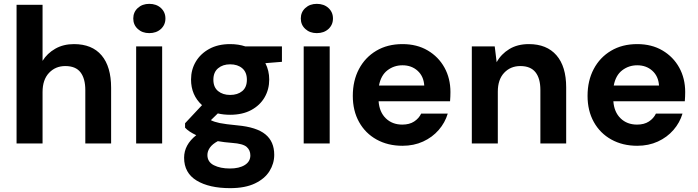

<svg xmlns="http://www.w3.org/2000/svg" viewBox="-20 -745 3623 997"><path d="M66 0V-720H201V-429Q225 -468 267 -492Q309 -516 364 -516Q458 -516 507.5 -457.5Q557 -399 557 -289V0H423V-277Q423 -337 398 -369.5Q373 -402 319 -402Q268 -402 234.5 -366.5Q201 -331 201 -267V0Z M755 -573Q719 -573 695.5 -594.5Q672 -616 672 -649Q672 -682 695.5 -703.5Q719 -725 755 -725Q792 -725 815.5 -703.5Q839 -682 839 -649Q839 -616 815.5 -594.5Q792 -573 755 -573ZM687 0V-504H822V0Z M1175 -149Q1141 -149 1111 -156L1075 -121Q1092 -112 1121 -106Q1150 -100 1213 -94Q1312 -85 1358 -47.5Q1404 -10 1404 59Q1404 104 1379.5 143.5Q1355 183 1304 207.5Q1253 232 1175 232Q1066 232 1001 192.5Q936 153 936 74Q936 7 999 -43Q980 -52 965.5 -61.5Q951 -71 941 -82V-105L1029 -199Q972 -251 972 -332Q972 -383 996.5 -424.5Q1021 -466 1066.5 -491Q1112 -516 1175 -516Q1218 -516 1254 -504H1444V-424L1358 -417Q1378 -378 1378 -332Q1378 -281 1354 -239.5Q1330 -198 1284.5 -173.5Q1239 -149 1175 -149ZM1175 -252Q1214 -252 1238 -272Q1262 -292 1262 -331Q1262 -370 1238 -390.5Q1214 -411 1175 -411Q1137 -411 1112.5 -390.5Q1088 -370 1088 -331Q1088 -292 1112.5 -272Q1137 -252 1175 -252ZM1057 60Q1057 96 1090.5 113Q1124 130 1174 130Q1222 130 1251 112Q1280 94 1280 62Q1280 35 1261 18Q1242 1 1185 -3Q1145 -6 1111 -12Q1083 3 1070 21.5Q1057 40 1057 60Z M1625 -573Q1589 -573 1565.5 -594.5Q1542 -616 1542 -649Q1542 -682 1565.5 -703.5Q1589 -725 1625 -725Q1662 -725 1685.5 -703.5Q1709 -682 1709 -649Q1709 -616 1685.5 -594.5Q1662 -573 1625 -573ZM1557 0V-504H1692V0Z M2070 12Q1994 12 1935.5 -20.5Q1877 -53 1844.5 -111.5Q1812 -170 1812 -247Q1812 -326 1844 -386.5Q1876 -447 1934 -481.5Q1992 -516 2070 -516Q2145 -516 2201 -483Q2257 -450 2288 -394Q2319 -338 2319 -267Q2319 -256 2318.5 -244Q2318 -232 2317 -219H1946Q1950 -163 1983.5 -130.5Q2017 -98 2069 -98Q2106 -98 2130.5 -114Q2155 -130 2167 -155H2305Q2291 -108 2258 -70Q2225 -32 2177 -10Q2129 12 2070 12ZM2070 -406Q2026 -406 1992 -380Q1958 -354 1948 -301H2183Q2180 -349 2148.5 -377.5Q2117 -406 2070 -406Z M2430 0V-504H2549L2559 -422Q2582 -464 2624.5 -490Q2667 -516 2726 -516Q2819 -516 2869.5 -458Q2920 -400 2920 -291V0H2786V-278Q2786 -338 2760.5 -370Q2735 -402 2682 -402Q2631 -402 2598 -367Q2565 -332 2565 -269V0Z M3289 12Q3213 12 3154.5 -20.5Q3096 -53 3063.5 -111.5Q3031 -170 3031 -247Q3031 -326 3063 -386.5Q3095 -447 3153 -481.5Q3211 -516 3289 -516Q3364 -516 3420 -483Q3476 -450 3507 -394Q3538 -338 3538 -267Q3538 -256 3537.5 -244Q3537 -232 3536 -219H3165Q3169 -163 3202.5 -130.5Q3236 -98 3288 -98Q3325 -98 3349.5 -114Q3374 -130 3386 -155H3524Q3510 -108 3477 -70Q3444 -32 3396 -10Q3348 12 3289 12ZM3289 -406Q3245 -406 3211 -380Q3177 -354 3167 -301H3402Q3399 -349 3367.5 -377.5Q3336 -406 3289 -406Z"/></svg>

Font: DM Sans
Style: Bold
Weight: 700
Designer: Colophon Foundry, Jonny Pinhorn
Foundry: Colophon Foundry
Version: Version 4.004; ttfautohint (v1.8.4.7-5d5b)